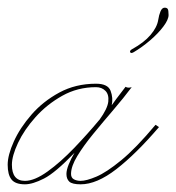

<svg xmlns="http://www.w3.org/2000/svg" viewBox="-62 -471 459 500"><path d="M282 -343Q313 -360 330 -380Q347 -400 350 -419Q352 -432 356 -441.5Q360 -451 367 -451Q372 -451 374.5 -448Q377 -445 377 -432Q377 -420 363.5 -402Q350 -384 329 -366Q308 -348 286 -335Q279 -331 277 -335Q275 -339 282 -343ZM352 -140Q292 -70 241 -30.5Q190 9 148 9Q126 9 118.5 2Q111 -5 111 -18Q111 -28 117 -43Q123 -58 132 -73Q82 -21 52.5 -6Q23 9 3 9Q-22 9 -32 -3.5Q-42 -16 -42 -42Q-42 -67 -26 -102.5Q-10 -138 20 -172.5Q50 -207 92.5 -230Q135 -253 188 -253Q219 -253 226 -234.5Q233 -216 229 -197Q241 -214 250.5 -226Q260 -238 265 -245Q271 -241 281 -244Q260 -216 233 -184.5Q206 -153 181 -122.5Q156 -92 139.5 -65Q123 -38 123 -18Q123 -8 130.5 -4Q138 0 148 0Q163 0 189 -11Q215 -22 253.5 -53.5Q292 -85 343 -146ZM-31 -42Q-31 0 3 0Q28 0 62 -24.5Q96 -49 131 -85.5Q166 -122 196 -158L197 -159Q218 -188 220 -206.5Q222 -225 212.5 -234.5Q203 -244 188 -244Q140 -244 100 -221.5Q60 -199 30.5 -166Q1 -133 -15 -99Q-31 -65 -31 -42Z"/></svg>

Font: Kapakana Light
Style: Regular
Weight: 300
Designer: Kyosuke Nagai
Version: Version 1.000